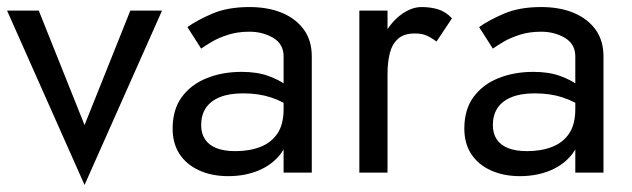

<svg xmlns="http://www.w3.org/2000/svg" viewBox="-20 -490 1793 545"><path d="M0 -460 220 35 440 -460H350L220 -135L90 -460Z M551 -135Q551 -163 564 -183Q577 -203 603.5 -214Q630 -225 670 -225Q714 -225 749 -213.5Q784 -202 818 -178V-225Q811 -234 792 -248.5Q773 -263 741.5 -274.5Q710 -286 666 -286Q611 -286 566.5 -268Q522 -250 496 -214.5Q470 -179 470 -125Q470 -83 489.5 -53Q509 -23 545 -6.5Q581 10 628 10Q676 10 715 -6.5Q754 -23 777.5 -54.5Q801 -86 801 -130L785 -180Q785 -137 767.5 -111Q750 -85 719 -73Q688 -61 648 -61Q616 -61 594.5 -69.5Q573 -78 562 -94.5Q551 -111 551 -135ZM551 -352Q562 -360 581.5 -371.5Q601 -383 628 -391.5Q655 -400 688 -400Q726 -400 755.5 -382.5Q785 -365 785 -330V0H865V-330Q865 -375 842.5 -406Q820 -437 780.5 -453.5Q741 -470 688 -470Q626 -470 582 -451Q538 -432 512 -413Z M1080 -460H1000V0H1080ZM1219 -372 1263 -438Q1245 -457 1223.5 -463.5Q1202 -470 1177 -470Q1145 -470 1114 -445Q1083 -420 1063.5 -377.5Q1044 -335 1044 -280H1080Q1080 -313 1086.5 -339Q1093 -365 1110 -380Q1127 -395 1157 -395Q1177 -395 1190 -389.5Q1203 -384 1219 -372Z M1379 -135Q1379 -163 1392 -183Q1405 -203 1431.5 -214Q1458 -225 1498 -225Q1542 -225 1577 -213.5Q1612 -202 1646 -178V-225Q1639 -234 1620 -248.5Q1601 -263 1569.5 -274.5Q1538 -286 1494 -286Q1439 -286 1394.5 -268Q1350 -250 1324 -214.5Q1298 -179 1298 -125Q1298 -83 1317.5 -53Q1337 -23 1373 -6.5Q1409 10 1456 10Q1504 10 1543 -6.5Q1582 -23 1605.5 -54.5Q1629 -86 1629 -130L1613 -180Q1613 -137 1595.5 -111Q1578 -85 1547 -73Q1516 -61 1476 -61Q1444 -61 1422.5 -69.5Q1401 -78 1390 -94.5Q1379 -111 1379 -135ZM1379 -352Q1390 -360 1409.5 -371.5Q1429 -383 1456 -391.5Q1483 -400 1516 -400Q1554 -400 1583.5 -382.5Q1613 -365 1613 -330V0H1693V-330Q1693 -375 1670.5 -406Q1648 -437 1608.5 -453.5Q1569 -470 1516 -470Q1454 -470 1410 -451Q1366 -432 1340 -413Z"/></svg>

Font: Jost* Book
Style: Regular
Weight: 400
Version: Version 3.000